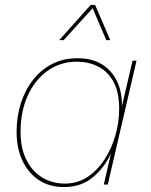

<svg xmlns="http://www.w3.org/2000/svg" viewBox="-20 -745 608 775"><path d="M238 10Q178 10 135.5 -19Q93 -48 70 -98Q47 -148 47 -212Q47 -275 64.5 -329Q82 -383 114.5 -424Q147 -465 192 -487.5Q237 -510 293 -510Q379 -510 426.5 -456Q474 -402 472 -316L515 -500H531L415 0H399L428 -126Q402 -69 355 -29.5Q308 10 238 10ZM242 -4Q292 -4 332 -30Q372 -56 401 -100Q430 -144 445.5 -197.5Q461 -251 461 -306Q461 -374 437.5 -416Q414 -458 375 -477Q336 -496 291 -496Q224 -496 172.5 -459.5Q121 -423 92 -359Q63 -295 63 -212Q63 -147 86.5 -100Q110 -53 150.5 -28.5Q191 -4 242 -4ZM219 -583 346 -725H364L425 -583H409L354 -712L237 -583Z"/></svg>

Font: Kantumruy Pro Thin
Style: Italic
Weight: 250
Italic angle: -13°
Version: Version 1.002